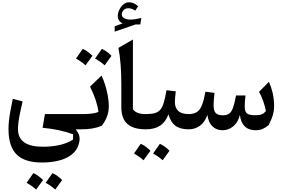

<svg xmlns="http://www.w3.org/2000/svg" viewBox="-20 -1106 2417 1642"><path d="M173.3 -238.8Q158.2 -175.8 149.7 -132.3Q141.1 -88.9 137.5 -57.9Q133.8 -26.9 133.8 -1Q133.8 148.9 348.1 148.9Q429.2 148.9 497.6 132.1Q565.9 115.2 604.5 86.9L605 42.5Q491.7 0.5 344.2 -13.2L364.3 -130.4H657.2V0H627.4Q651.9 30.8 658.2 57.9Q664.6 85 656.2 115.2Q640.1 194.8 556.9 239.3Q473.6 283.7 337.4 283.7Q190.4 283.7 121.6 214.6Q52.7 145.5 52.7 -2Q52.7 -35.2 56.4 -70.8Q60.1 -106.4 68.1 -152.1Q76.2 -197.8 89.4 -260.7ZM207.5 457.5Q230 426.8 265.1 374.5Q301.3 388.2 348.1 433.6Q309.1 487.8 289.1 515.1Q253.4 482.9 207.5 457.5ZM370.6 457.5 428.7 374.5Q468.8 391.1 511.2 433.6Q489.3 464.8 452.6 515.1Q416 481.9 370.6 457.5Z M629.9 -605Q652.3 -635.7 687.5 -688Q723.6 -674.3 770.5 -628.9Q731.4 -574.7 711.4 -547.4Q675.8 -579.6 629.9 -605ZM793 -605 851.1 -688Q891.1 -671.4 933.6 -628.9Q911.6 -597.7 875 -547.4Q838.4 -580.6 793 -605ZM657.2 0Q647.9 0 643.6 -7.8Q639.2 -15.6 639.2 -34.7V-95.7Q639.2 -114.7 643.6 -122.6Q647.9 -130.4 657.2 -130.4H687.5Q728 -130.4 764.2 -134.5Q800.3 -138.7 821.8 -149.4Q810.5 -243.2 750 -365.2L848.1 -459.5Q864.7 -426.3 878.9 -380.9Q893.1 -335.4 901.9 -287.8Q910.6 -240.2 910.6 -199.7Q910.6 -152.3 896.2 -112.5Q881.8 -72.8 851.1 -30.8Q811 -14.2 768.8 -7.1Q726.6 0 671.4 0Z M1116.7 -768.1V-170.9Q1130.9 -152.3 1156.5 -141.4Q1182.1 -130.4 1228 -130.4H1228.5V0H1228Q1149.9 0 1103.8 -23.2Q1057.6 -46.4 1037.6 -88.1Q1017.6 -129.9 1017.6 -185.1V-386.7Q1017.6 -475.6 1011.5 -554Q1005.4 -632.3 992.7 -696.3ZM1022 -982.4Q1022 -961.4 1042.7 -950Q1063.5 -938.5 1091.8 -938.5Q1132.3 -938.5 1188.5 -952.1L1180.2 -896.5H1138.2L960.9 -835.4V-881.8L1029.3 -905.8Q987.3 -924.3 987.3 -969.7Q987.3 -995.6 1000.5 -1022.7Q1013.7 -1049.8 1035.2 -1068.1Q1056.6 -1086.4 1081.5 -1086.4Q1103 -1086.4 1120.4 -1079.6Q1137.7 -1072.8 1161.6 -1052.7L1136.7 -1015.1Q1105.5 -1035.6 1078.1 -1035.6Q1052.7 -1035.6 1037.4 -1020Q1022 -1004.4 1022 -982.4Z M1126 207Q1148.4 176.3 1183.6 124Q1219.7 137.7 1266.6 183.1Q1227.5 237.3 1207.5 264.6Q1171.9 232.4 1126 207ZM1289.1 207 1347.2 124Q1387.2 140.6 1429.7 183.1Q1407.7 214.4 1371.1 264.6Q1334.5 231.4 1289.1 207ZM1228.5 0Q1219.2 0 1214.8 -7.8Q1210.4 -15.6 1210.4 -34.7V-95.7Q1210.4 -114.7 1214.8 -122.6Q1219.2 -130.4 1228.5 -130.4Q1275.9 -130.4 1305.4 -139.2Q1335 -147.9 1352.8 -170.2Q1370.6 -192.4 1381.8 -232.2Q1393.1 -272 1403.8 -334.5L1483.4 -324.7Q1480 -298.3 1477.8 -274.9Q1475.6 -251.5 1475.6 -232.4Q1475.6 -185.5 1503.7 -158Q1531.7 -130.4 1593.8 -130.4H1594.2V0H1593.8Q1520 0 1479.5 -31Q1439 -62 1420.4 -128.4Q1396.5 -62 1348.4 -31Q1300.3 0 1228.5 0Z M2167 7.8Q2106.4 7.8 2072.3 -26.1Q2038.1 -60.1 2031.7 -123.5Q2016.6 -61 1975.8 -26.6Q1935.1 7.8 1883.3 7.8Q1830.1 7.8 1795.9 -26.1Q1761.7 -60.1 1753.9 -123.5Q1731.4 -60.1 1689 -30Q1646.5 0 1594.2 0Q1585 0 1580.6 -7.8Q1576.2 -15.6 1576.2 -34.7V-95.7Q1576.2 -114.7 1580.6 -122.6Q1585 -130.4 1594.2 -130.4Q1638.2 -130.4 1664.8 -148.4Q1691.4 -166.5 1707.8 -208.5Q1724.1 -250.5 1736.8 -321.8L1814.5 -311.5Q1811 -283.7 1808.8 -254.2Q1806.6 -224.6 1806.6 -207.5Q1806.6 -160.6 1824 -140.4Q1841.3 -120.1 1886.2 -120.1Q1919.9 -120.1 1939.9 -134.5Q1960 -148.9 1973.1 -185.8Q1986.3 -222.7 1998.5 -289.6H2079.6Q2077.1 -272.9 2075 -244.1Q2072.8 -215.3 2072.8 -196.8Q2072.8 -152.3 2091.6 -136.5Q2110.4 -120.6 2163.1 -120.6Q2199.7 -120.6 2218.3 -128.2Q2236.8 -135.7 2254.4 -156.2Q2245.1 -200.7 2230.5 -242.4Q2215.8 -284.2 2195.3 -320.8L2279.8 -406.2Q2298.8 -365.2 2311.5 -312.7Q2324.2 -260.3 2324.2 -193.8Q2324.2 -159.2 2314 -123.3Q2303.7 -87.4 2277.3 -35.6Q2250.5 -13.7 2225.3 -2.9Q2200.2 7.8 2167 7.8Z"/></svg>

Font: Pinar DS1 SemiBold
Style: Regular
Weight: 600
Designer: Amin Abedi
Version: Version 3.000